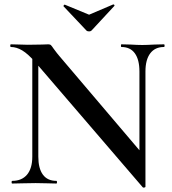

<svg xmlns="http://www.w3.org/2000/svg" viewBox="-20 -824 772 862"><path d="M125 -602 152 -600V-121Q152 -68 172.5 -40Q193 -12 233 -12Q236 -12 236 -6Q236 0 233 0Q207 0 193 -1L140 -2L81 -1Q65 0 35 0Q32 0 32 -6Q32 -12 35 -12Q78 -12 101.5 -40Q125 -68 125 -121ZM621 17 140 -543Q106 -582 80 -597.5Q54 -613 29 -613Q26 -613 26 -619Q26 -625 29 -625L69 -624Q81 -623 105 -623L169 -624Q181 -625 197 -625Q205 -625 209 -621Q213 -617 221 -605Q238 -582 246 -573L625 -127L633 14Q633 17 628 18Q623 19 621 17ZM633 14 606 -16V-503Q606 -556 585.5 -584.5Q565 -613 525 -613Q523 -613 523 -619Q523 -625 525 -625L566 -624Q598 -622 619 -622Q638 -622 674 -624L716 -625Q719 -625 719 -619Q719 -613 716 -613Q676 -613 654.5 -584.5Q633 -556 633 -503ZM265 -797Q265 -799 267.5 -801.5Q270 -804 271 -803L380 -758L488 -804H489Q492 -804 493.5 -801.5Q495 -799 493 -797L391 -687Q387 -683 380 -683Q372 -683 368 -687L265 -796Z"/></svg>

Font: Cormorant Unicase SemiBold
Style: Regular
Weight: 600
Designer: Christian Thalmann (Catharsis Fonts)
Foundry: Catharsis Fonts
Version: Version 4.000